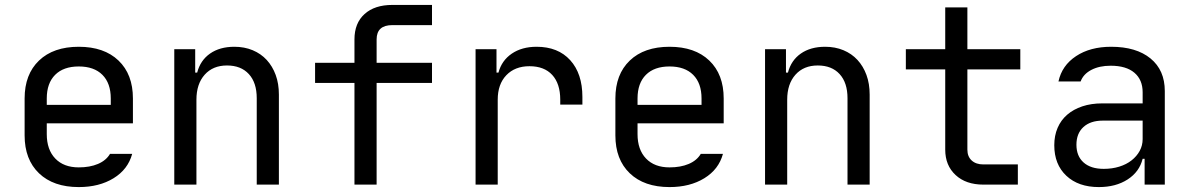

<svg xmlns="http://www.w3.org/2000/svg" viewBox="-20 -750 4840 780"><path d="M300 10Q197 10 138.5 -46Q80 -102 80 -200V-350Q80 -448 138.5 -504Q197 -560 300 -560Q403 -560 461.5 -504Q520 -448 520 -350V-249H170V-205Q170 -142 204.5 -106Q239 -70 300 -70Q345 -70 378 -84Q411 -98 427 -125H517Q500 -62 441.5 -26Q383 10 300 10ZM430 -324V-350Q430 -412 396 -446Q362 -480 300 -480Q238 -480 204 -446Q170 -412 170 -350V-324Z M688 0V-550H773V-455H781Q794 -505 833.5 -532.5Q873 -560 932 -560Q973 -560 1006.5 -546Q1040 -532 1063.5 -506.5Q1087 -481 1100 -445.5Q1113 -410 1113 -366V0H1023V-351Q1023 -414 991 -449Q959 -484 902 -484Q845 -484 811.5 -446.5Q778 -409 778 -345V0Z M1260 -413V-495H1420V-590Q1420 -656 1461 -693Q1502 -730 1574 -730H1735V-648H1574Q1510 -648 1510 -590V-495H1735V-413H1510V0H1420V-413Z M1912 -550H1997V-455H2005Q2018 -504 2059 -532Q2100 -560 2160 -560Q2247 -560 2296.5 -505.5Q2346 -451 2346 -356V-325H2256V-345Q2256 -410 2223.5 -445.5Q2191 -481 2131 -481Q2072 -481 2037 -444.5Q2002 -408 2002 -345V0H1912Z M2700 10Q2597 10 2538.5 -46Q2480 -102 2480 -200V-350Q2480 -448 2538.5 -504Q2597 -560 2700 -560Q2803 -560 2861.5 -504Q2920 -448 2920 -350V-249H2570V-205Q2570 -142 2604.5 -106Q2639 -70 2700 -70Q2745 -70 2778 -84Q2811 -98 2827 -125H2917Q2900 -62 2841.5 -26Q2783 10 2700 10ZM2830 -324V-350Q2830 -412 2796 -446Q2762 -480 2700 -480Q2638 -480 2604 -446Q2570 -412 2570 -350V-324Z M3088 0V-550H3173V-455H3181Q3194 -505 3233.5 -532.5Q3273 -560 3332 -560Q3373 -560 3406.5 -546Q3440 -532 3463.5 -506.5Q3487 -481 3500 -445.5Q3513 -410 3513 -366V0H3423V-351Q3423 -414 3391 -449Q3359 -484 3302 -484Q3245 -484 3211.5 -446.5Q3178 -409 3178 -345V0Z M3660 -550H3820V-720H3910V-550H4125V-468H3910V-142Q3910 -114 3927.5 -98Q3945 -82 3975 -82H4115V0H3975Q3904 0 3862 -39Q3820 -78 3820 -142V-468H3660Z M4263 -160Q4263 -199 4276.5 -230.5Q4290 -262 4315.5 -284Q4341 -306 4377 -318Q4413 -330 4458 -330H4622V-375Q4622 -426 4588.5 -454.5Q4555 -483 4492 -483Q4446 -483 4413.5 -466Q4381 -449 4370 -419H4280Q4294 -484 4351.5 -522Q4409 -560 4494 -560Q4596 -560 4654 -512.5Q4712 -465 4712 -380V0H4630V-105H4622Q4609 -52 4561 -21Q4513 10 4444 10Q4361 10 4312 -36Q4263 -82 4263 -160ZM4464 -64Q4498 -64 4527 -73Q4556 -82 4577 -98.5Q4598 -115 4610 -137Q4622 -159 4622 -185V-260H4460Q4410 -260 4381.5 -234Q4353 -208 4353 -162Q4353 -116 4382 -90Q4411 -64 4464 -64Z"/></svg>

Font: JetBrainsMono NF
Style: Regular
Weight: 400
Monospace: yes
Designer: Philipp Nurullin, Konstantin Bulenkov
Foundry: JetBrains
Version: Version 1.0.2; ttfautohint (v1.8.3)